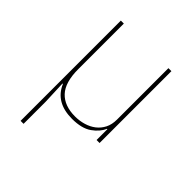

<svg xmlns="http://www.w3.org/2000/svg" viewBox="-195 -631 956 956"><g transform="rotate(45 283.0 -153.0)"><path d="M105 200V-506H126V-185Q126 -92 166 -49.5Q206 -7 281 -7Q312 -7 341 -15.5Q370 -24 392 -41Q414 -58 427 -83.5Q440 -109 440 -144V-506H461V0H440V-76H437Q423 -42 385 -15Q347 12 279 12Q163 12 124 -79H121L126 44V200Z"/></g></svg>

Font: IBM Plex Sans Hebrew Thin
Style: Regular
Weight: 100
Designer: Mike Abbink, Paul van der Laan, Pieter van Rosmalen, Yanek Iontef
Foundry: Bold Monday
Version: Version 1.2